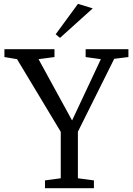

<svg xmlns="http://www.w3.org/2000/svg" viewBox="-20 -997 706 1017"><path d="M3.4 -736.3H268.6V-694.8L184.1 -683.6L361.8 -358.9L514.2 -683.6L433.6 -694.8V-736.3H660.2V-694.8L585 -685.5L392.6 -299.3V-52.7L477.5 -41.5V0H218.3V-41.5L301.8 -52.7V-298.8L70.3 -683.6L3.4 -694.8ZM471.2 -952.6 297.9 -796.4 274.9 -815.4 393.1 -976.6Z"/></svg>

Font: Habibi
Style: Regular
Weight: 400
Designer: Magnus Gaarde
Foundry: Magnus Gaarde
Version: Version 1.001